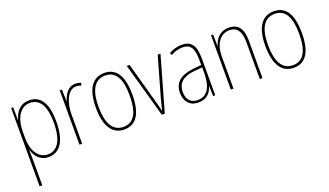

<svg xmlns="http://www.w3.org/2000/svg" viewBox="-71 -1027 2993 1749"><g transform="rotate(-20 1425.5 -152.5)"><path d="M254 -537C161 -537 119 -472 100 -403H98L97 -527H77V232H103V-21C103 -56 102 -88 101 -110H104C119 -51 162 10 248 10C355 10 422 -80 422 -270C422 -449 364 -537 254 -537ZM253 -512C350 -512 397 -427 397 -270C397 -86 334 -15 249 -15C163 -15 103 -96 103 -232V-284C103 -418 157 -512 253 -512Z M700 -535C628 -535 592 -470 575 -414H573L569 -527H548V0H574V-283C574 -394 616 -510 700 -510C719 -510 735 -505 748 -500L756 -524C739 -532 719 -535 700 -535Z M1157 -264C1157 -428 1109 -537 982 -537C864 -537 803 -440 803 -265C803 -88 863 10 982 10C1100 10 1157 -87 1157 -264ZM829 -265C829 -423 878 -512 982 -512C1092 -512 1131 -413 1131 -265C1131 -102 1085 -15 981 -15C877 -15 829 -107 829 -265Z M1346 0H1375L1525 -527H1498L1390 -148C1379 -108 1371 -74 1362 -35H1359C1351 -75 1342 -109 1330 -148L1225 -527H1198Z M1731 -537C1690 -537 1646 -524 1608 -503L1618 -480C1661 -504 1698 -512 1731 -512C1806 -512 1838 -471 1838 -351V-303L1765 -296C1641 -284 1569 -234 1569 -129C1569 -53 1610 10 1700 10C1786 10 1822 -43 1839 -96H1841L1843 0H1864V-356C1864 -486 1823 -537 1731 -537ZM1765 -273 1839 -279V-220C1838 -98 1799 -13 1700 -13C1634 -13 1596 -55 1596 -129C1596 -219 1655 -263 1765 -273Z M2188 -537C2099 -537 2056 -475 2039 -416H2037L2035 -527H2015V0H2041V-308C2041 -445 2105 -513 2188 -513C2255 -513 2296 -468 2296 -359V0H2322V-366C2322 -485 2274 -537 2188 -537Z M2800 -264C2800 -428 2752 -537 2625 -537C2507 -537 2446 -440 2446 -265C2446 -88 2506 10 2625 10C2743 10 2800 -87 2800 -264ZM2472 -265C2472 -423 2521 -512 2625 -512C2735 -512 2774 -413 2774 -265C2774 -102 2728 -15 2624 -15C2520 -15 2472 -107 2472 -265Z"/></g></svg>

Font: Noto Sans Hebrew Condensed Thin
Style: Regular
Weight: 100
Width: 3
Designer: Monotype Design Team
Foundry: Monotype Imaging Inc.
Version: Version 2.004